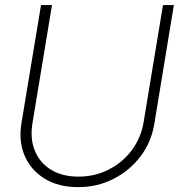

<svg xmlns="http://www.w3.org/2000/svg" viewBox="-20 -748 724 777"><path d="M295.9 9.3Q216.8 9.3 161.1 -24.7Q105.5 -58.6 80.1 -117.2Q54.7 -175.8 66.9 -250L146 -727.5H190.4L111.3 -249Q101.1 -186.5 121.1 -137.7Q141.1 -88.9 186.5 -61Q231.9 -33.2 297.4 -33.2Q363.8 -33.2 419.9 -61.8Q476.1 -90.3 513.2 -139.9Q550.3 -189.5 561 -252.4L639.6 -727.5H683.6L604.5 -246.6Q592.3 -172.4 548.3 -114.7Q504.4 -57.1 439 -23.9Q373.5 9.3 295.9 9.3Z"/></svg>

Font: Inter Display ExtraLight
Style: Italic
Weight: 200
Italic angle: -9.39999°
Designer: Rasmus Andersson
Foundry: rsms
Version: Version 4.000;git-a52131595